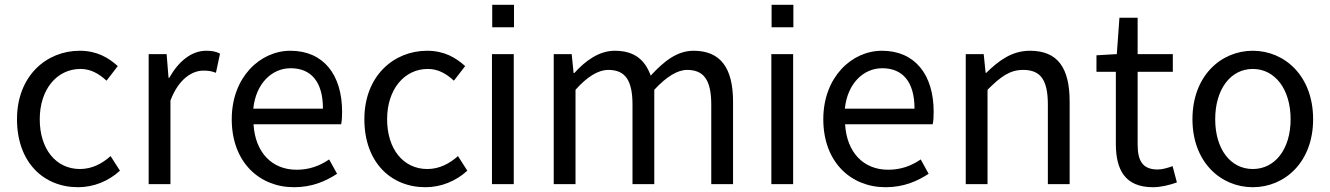

<svg xmlns="http://www.w3.org/2000/svg" viewBox="-20 -769 5556 802"><path d="M306 13C371 13 433 -12 481 -56L442 -117C407 -86 365 -63 314 -63C214 -63 146 -146 146 -271C146 -396 218 -481 316 -481C360 -481 393 -461 425 -432L472 -493C433 -528 385 -557 313 -557C174 -557 51 -452 51 -271C51 -91 162 13 306 13Z M601 0H692V-349C727 -442 785 -474 829 -474C852 -474 863 -472 882 -465L899 -545C882 -554 865 -557 841 -557C780 -557 726 -513 687 -444H684L676 -543H601Z M1208 13C1284 13 1340 -12 1388 -43L1355 -103C1315 -76 1272 -60 1219 -60C1115 -60 1046 -133 1039 -250H1405C1408 -263 1409 -282 1409 -302C1409 -457 1331 -557 1193 -557C1067 -557 948 -447 948 -271C948 -91 1064 13 1208 13ZM1038 -315C1049 -422 1117 -484 1194 -484C1279 -484 1329 -428 1329 -315Z M1757 13C1822 13 1884 -12 1932 -56L1893 -117C1858 -86 1816 -63 1765 -63C1665 -63 1597 -146 1597 -271C1597 -396 1669 -481 1767 -481C1811 -481 1844 -461 1876 -432L1923 -493C1884 -528 1836 -557 1764 -557C1625 -557 1502 -452 1502 -271C1502 -91 1613 13 1757 13Z M2127 -749H2036V-655H2127ZM2126 0V-543H2035V0Z M2293 0H2384V-394C2433 -449 2479 -477 2521 -477C2590 -477 2622 -436 2622 -332V0H2713V-394C2764 -449 2810 -477 2850 -477C2919 -477 2951 -436 2951 -332V0H3042V-344C3042 -485 2990 -557 2877 -557C2809 -557 2754 -514 2698 -453C2675 -517 2632 -557 2548 -557C2483 -557 2426 -516 2379 -464H2376L2368 -543H2293Z M3294 -749H3203V-655H3294ZM3293 0V-543H3202V0Z M3679 13C3755 13 3811 -12 3859 -43L3826 -103C3786 -76 3743 -60 3690 -60C3586 -60 3517 -133 3510 -250H3876C3879 -263 3880 -282 3880 -302C3880 -457 3802 -557 3664 -557C3538 -557 3419 -447 3419 -271C3419 -91 3535 13 3679 13ZM3509 -315C3520 -422 3588 -484 3665 -484C3750 -484 3800 -428 3800 -315Z M4014 0H4105V-394C4160 -449 4198 -477 4254 -477C4326 -477 4357 -436 4357 -332V0H4448V-344C4448 -485 4399 -557 4282 -557C4207 -557 4152 -516 4100 -465H4097L4089 -543H4014Z M4796 13C4829 13 4865 4 4896 -7L4878 -75C4859 -68 4835 -61 4816 -61C4752 -61 4732 -98 4732 -166V-469H4879V-543H4732V-695H4656L4645 -543L4560 -538V-469H4641V-168C4641 -59 4680 13 4796 13Z M5213 13C5346 13 5465 -91 5465 -271C5465 -452 5346 -557 5213 -557C5080 -557 4961 -452 4961 -271C4961 -91 5080 13 5213 13ZM5213 -63C5120 -63 5056 -146 5056 -271C5056 -396 5120 -481 5213 -481C5306 -481 5371 -396 5371 -271C5371 -146 5306 -63 5213 -63Z"/></svg>

Font: Spoqa Han Sans Neo Regular
Style: Regular
Weight: 400
Designer: [Spoqa Han Sans Neo] Dong-huui Kim  Younghwa Kang  Yujin Lee  [Noto Sans] Ryoko NISHIZUKA  (kana & ideographs); Paul D. 
Foundry: Spoqa (http://www.spoqa-han-sans.com)
Version: Version 1.000